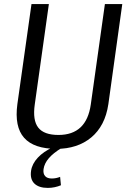

<svg xmlns="http://www.w3.org/2000/svg" viewBox="-20 -720 632 939"><path d="M257 8Q146 8 98 -46Q50 -100 65 -211L134 -700H219L150 -209Q139 -132 167 -96Q195 -60 266 -60Q403 -60 424 -209L493 -700H578L510 -211Q502 -157 481 -116.5Q460 -76 426.5 -48Q393 -20 350 -6Q307 8 257 8ZM214 199Q170 199 148 177.5Q126 156 132 115Q137 81 165 51Q193 21 239 0L281 4Q241 28 219 53.5Q197 79 193 107Q190 129 200.5 141Q211 153 233 153Q254 153 274 145L278 186Q264 192 247.5 195.5Q231 199 214 199Z"/></svg>

Font: Pathway Extreme SemiCondensed
Style: Italic
Weight: 400
Width: 4
Italic angle: -8°
Version: Version 1.001;gftools[0.9.26]